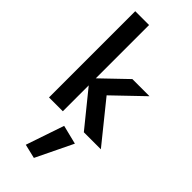

<svg xmlns="http://www.w3.org/2000/svg" viewBox="-347 -833 1228 1228"><g transform="rotate(45 267.0 -219.0)"><path d="M61 -780V0H186V-780ZM355 -460 157 -270 376 0H530L312 -270L510 -460ZM258 60 170 319 266 342 387 92Z"/></g></svg>

Font: Jost SemiBold
Style: Regular
Weight: 600
Version: Version 3.710